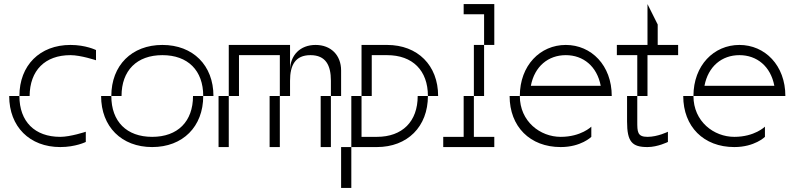

<svg xmlns="http://www.w3.org/2000/svg" viewBox="-20 -720 3865 940"><path d="M75 -250H25C25 -100 125 0 275 0C350 0 400 -25 400 -25V-75C400 -75 325 -50 275 -50C150 -50 75 -125 75 -250ZM75 -250H125C126 -375 200 -450 325 -450C375 -450 450 -425 450 -425V-475C450 -475 400 -500 325 -500C175 -500 75 -400 75 -250Z M525 -250H475C475 -100 575 0 725 0C875 0 975 -100 975 -250H925C925 -125 850 -50 725 -50C600 -50 525 -125 525 -250ZM525 -250H575C575 -375 650 -450 775 -450C900 -450 975 -375 975 -250H1025C1025 -400 925 -500 775 -500C625 -500 525 -400 525 -250Z M1600 -325V-250H1650V-375C1650 -450 1600 -500 1525 -500C1450 -500 1400 -450 1400 -375V-500H1100V-250H1150V-450H1350V-250H1400V-325C1400 -400 1425 -450 1500 -450C1575 -450 1600 -400 1600 -325ZM1050 0H1100V-250H1050ZM1300 0H1350V-250H1300ZM1550 0H1600V-250H1550Z M2075 -250H2025C2025 -125 1950 -50 1825 -50H1750V-250H1700V0H1750H1825C1975 0 2075 -100 2075 -250ZM1650 200H1700V0H1650ZM1750 -250H1800V-450H1875C2000 -450 2075 -375 2075 -250H2125C2125 -400 2025 -500 1875 -500H1750Z M2350 -500H2300V-250H2350ZM2150 0H2400V-50H2300V-250H2250V-50H2150ZM2250 -650H2350V-500H2400V-700H2250Z M2525 -250H2475C2475 -100 2575 0 2725 0C2825 0 2875 -50 2875 -50V-100C2875 -100 2825 -50 2725 -50C2625 -50 2525 -125 2525 -250ZM2525 -250H2975C2975 -400 2875 -500 2750 -500C2625 -500 2525 -400 2525 -250ZM2579 -300C2597 -395 2664 -450 2750 -450C2836 -450 2903 -395 2921 -300Z M3150 0C3200 0 3250 -25 3250 -25V-75C3250 -75 3200 -50 3150 -50C3100 -50 3100 -75 3100 -125V-250H3050V-125C3050 -25 3075 0 3150 0ZM3000 -450H3100V-250H3150V-450H3300V-500H3200V-600L3150 -700V-500H3000Z M3375 -250H3325C3325 -100 3425 0 3575 0C3675 0 3725 -50 3725 -50V-100C3725 -100 3675 -50 3575 -50C3475 -50 3375 -125 3375 -250ZM3375 -250H3825C3825 -400 3725 -500 3600 -500C3475 -500 3375 -400 3375 -250ZM3429 -300C3447 -395 3514 -450 3600 -450C3686 -450 3753 -395 3771 -300Z"/></svg>

Font: LS-VG5000 Light Shifted
Style: Regular
Weight: 400
Designer: Justin Bihan, 2021
Foundry: Justin Bihan, 2021
Version: Version 1.000;Glyphs 3.1.2 (3151)